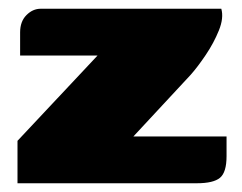

<svg xmlns="http://www.w3.org/2000/svg" viewBox="-20 -419 553 439"><path d="M285 -107H498V-62Q498 -25 483 -12.5Q468 0 430 0H20V-97L203 -292H26V-345Q26 -370 40.5 -384.5Q55 -399 73 -399H486Q492 -378 480.5 -349.5Q469 -321 450.5 -293.5Q432 -266 416 -248Z"/></svg>

Font: Genos Black
Style: Regular
Weight: 900
Designer: Robert E. Leuschke
Foundry: Robert E. Leuschke
Version: Version 1.010